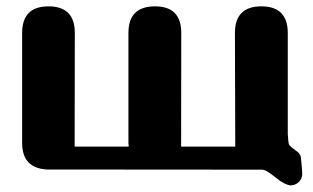

<svg xmlns="http://www.w3.org/2000/svg" viewBox="-20 -520 961 589"><path d="M907.2 13.2Q907.2 27.8 896.5 38.6Q885.3 48.8 870.6 48.8Q852.5 45.9 831.1 28.8Q810.1 11.7 796.9 4.4Q793.5 2.4 785.6 0.5L124.5 0Q47.9 -3.9 47.9 -81.5V-418.9Q47.9 -500.5 128.9 -500.5Q209.5 -500.5 209.5 -418.9L209 -70.3H375Q374 -76.7 374 -81.5V-418.9Q374 -500.5 455.6 -500.5Q536.1 -500.5 536.1 -418.9L535.6 -70.3H701.7L700.7 -418.9Q700.7 -500.5 781.7 -500.5Q862.8 -500.5 862.8 -418.9V-110.4Q863.8 -85.9 866.7 -76.2Q870.1 -70.8 885.3 -59.6Q903.3 -48.8 903.3 -33.7Q904.3 -23.9 905.8 -8.8Z"/></svg>

Font: inglobal
Style: Bold
Weight: 700
Designer: Andrey Kochetov, Denis Davydov, Evgeny Yurtaev
Foundry: inglobal.ru
Version: Version 1.00 September 25, 2014, initial release